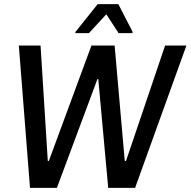

<svg xmlns="http://www.w3.org/2000/svg" viewBox="-20 -908 921 928"><path d="M71 0ZM503 0 455 -526H451L255 0H125L71 -688H176L211 -130H216L422 -688H534L583 -130H589L778 -688H881L633 0ZM344 -748 345 -754 452 -888H552L621 -754L620 -748H553L494 -839L410 -748Z"/></svg>

Font: Assailand Medium
Style: Italic
Weight: 500
Italic angle: -8°
Designer: Hector Gatti with collaboration of the Omnibus-Type team
Foundry: Omnibus-Type
Version: Version 0.072;October 19, 2019;FontCreator 12.0.0.2547 64-bi